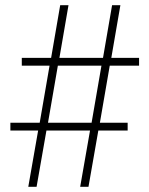

<svg xmlns="http://www.w3.org/2000/svg" viewBox="-20 -720 576 740"><path d="M516 -467H403L365 -247H472V-217H359L321 0H289L327 -217H159L121 0H89L127 -217H20V-247H133L171 -467H64V-497H177L212 -700H244L209 -497H377L412 -700H444L409 -497H516ZM333 -247 371 -467H203L165 -247Z"/></svg>

Font: Cinzel Decorative
Style: Regular
Weight: 400
Designer: Natanael Gama
Version: Version 1.002;PS 001.002;hotconv 1.0.56;makeotf.lib2.0.21325